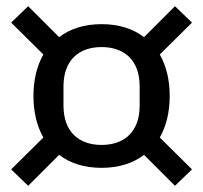

<svg xmlns="http://www.w3.org/2000/svg" viewBox="-20 -659 656 620"><path d="M308 -117C364 -117 410 -132 445 -159L545 -59L600 -112L496 -215C517 -252 528 -297 528 -349C528 -401 517 -446 496 -483L600 -586L545 -639L445 -539C410 -566 364 -581 308 -581C252 -581 206 -566 171 -539L71 -639L16 -586L120 -483C99 -446 88 -401 88 -349C88 -297 99 -252 120 -215L16 -112L71 -59L171 -159C206 -132 252 -117 308 -117ZM308 -191C234 -191 185 -234 185 -318V-380C185 -464 234 -507 308 -507C382 -507 431 -464 431 -380V-318C431 -234 382 -191 308 -191Z"/></svg>

Font: IBM Plex Devanagari Text
Style: Regular
Weight: 450
Designer: Mike Abbink, Paul van der Laan, Pieter van Rosmalen, Erin McLaughlin
Foundry: Bold Monday
Version: Version 1.0